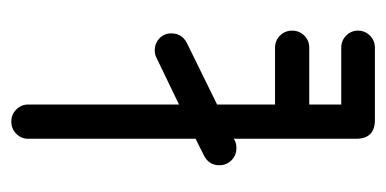

<svg xmlns="http://www.w3.org/2000/svg" viewBox="-196 -504 699 348"><g transform="rotate(90 154.0 -329.5)"><path d="M84 -263Q78 -260 71 -260Q58 -260 49 -268.5Q40 -277 40 -290Q40 -309 57 -318L169 -373V-478H66Q53 -478 44 -487Q35 -496 35 -509Q35 -522 44 -531Q53 -540 66 -540H169V-598H66Q53 -598 44 -607Q35 -616 35 -628Q35 -641 44 -650Q53 -659 66 -659H197Q231 -659 231 -625V-403L234 -405Q240 -408 248 -408Q261 -408 270 -399Q279 -390 279 -377Q279 -358 261 -349L231 -334V-30Q231 -18 222 -9Q213 0 200 0Q187 0 178 -9Q169 -18 169 -30V-304Z"/></g></svg>

Font: Libertine Sup Medium
Style: Regular
Weight: 500
Designer: Bastien Sozeau
Foundry: NBR — Bastien Sozeau
Version: Version 2.003; ttfautohint (v1.8.4.7-5d5b);gftools[0.9.33]